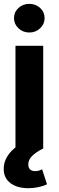

<svg xmlns="http://www.w3.org/2000/svg" viewBox="-21 -782 309 1011"><path d="M60.5 0V-541H206.5V0ZM128.4 209Q70.3 209 34.4 182.4Q-1.5 155.8 -1.5 106.9Q-1.5 72.3 17.3 41.7Q36.1 11.2 69.3 -12.2L206.1 0Q167.5 19.5 147.7 39.6Q127.9 59.6 127.9 84Q127.9 100.6 137 109.9Q146 119.1 164.1 119.1Q174.3 119.1 183.3 116.5Q192.4 113.8 200.7 109.4L226.6 188.5Q209 197.3 182.6 203.1Q156.2 209 128.4 209ZM133.3 -610.8Q99.6 -610.8 76.2 -633.1Q52.7 -655.3 52.7 -686.5Q52.7 -718.3 76.2 -740Q99.6 -761.7 133.3 -761.7Q167 -761.7 190.4 -740Q213.9 -718.3 213.9 -686.5Q213.9 -655.3 190.4 -633.1Q167 -610.8 133.3 -610.8Z"/></svg>

Font: Inter 17pt
Style: Bold
Weight: 700
Version: Version 4.001;git-66647c0bb